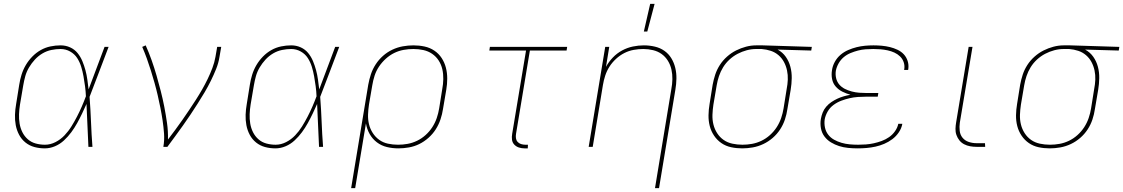

<svg xmlns="http://www.w3.org/2000/svg" viewBox="-20 -764 5844 999"><path d="M213 8Q185 8 159 1Q133 -6 112.5 -22.5Q92 -39 79.5 -62.5Q67 -86 62 -112.5Q57 -139 58 -167Q59 -195 64 -223L80 -323Q84 -349 92 -375Q100 -401 114 -425Q128 -449 148 -469.5Q168 -490 192 -503.5Q216 -517 242.5 -522.5Q269 -528 295 -528Q322 -528 345 -517.5Q368 -507 383.5 -488Q399 -469 408.5 -446Q418 -423 424.5 -399Q431 -375 434.5 -349.5Q438 -324 441 -299Q462 -354 482.5 -409.5Q503 -465 524 -520H545Q520 -455 495.5 -389.5Q471 -324 446 -260Q451 -195 453.5 -130Q456 -65 461 0H440Q437 -56 435 -111.5Q433 -167 430 -223Q419 -198 407 -173Q395 -148 381.5 -123.5Q368 -99 351 -76Q334 -53 313 -33.5Q292 -14 266 -3Q240 8 213 8ZM214 -11Q242 -11 268.5 -24.5Q295 -38 315.5 -59.5Q336 -81 351.5 -106Q367 -131 380.5 -157Q394 -183 405.5 -209.5Q417 -236 427 -263Q426 -289 422.5 -315Q419 -341 414.5 -366.5Q410 -392 402.5 -416.5Q395 -441 381.5 -462Q368 -483 345 -496Q322 -509 295 -509Q272 -509 247.5 -504Q223 -499 201 -486Q179 -473 161.5 -454Q144 -435 131 -413Q118 -391 111.5 -367.5Q105 -344 101 -320L84 -220Q80 -195 79 -170Q78 -145 82 -121Q86 -97 96.5 -76Q107 -55 124.5 -39.5Q142 -24 165.5 -17.5Q189 -11 214 -11Z M830 0Q836 -35 833.5 -69.5Q831 -104 826 -137.5Q821 -171 814.5 -203.5Q808 -236 800.5 -268.5Q793 -301 784 -333Q775 -365 765 -397Q755 -429 744 -459.5Q733 -490 720 -520L738 -528Q755 -490 769 -450.5Q783 -411 794.5 -371Q806 -331 816.5 -290Q827 -249 835 -207.5Q843 -166 849 -124Q855 -82 854 -38Q873 -63 892 -88.5Q911 -114 929 -140Q947 -166 964.5 -192Q982 -218 999 -244.5Q1016 -271 1031.5 -298Q1047 -325 1060.5 -353Q1074 -381 1085 -410Q1096 -439 1101 -468L1110 -520H1131L1122 -468Q1117 -436 1104.5 -405Q1092 -374 1077 -343.5Q1062 -313 1044.5 -283.5Q1027 -254 1008.5 -225Q990 -196 971 -167.5Q952 -139 932 -111Q912 -83 891.5 -55Q871 -27 851 0Z M1413 8Q1385 8 1359 1Q1333 -6 1312.5 -22.5Q1292 -39 1279.5 -62.5Q1267 -86 1262 -112.5Q1257 -139 1258 -167Q1259 -195 1264 -223L1280 -323Q1284 -349 1292 -375Q1300 -401 1314 -425Q1328 -449 1348 -469.5Q1368 -490 1392 -503.5Q1416 -517 1442.5 -522.5Q1469 -528 1495 -528Q1522 -528 1545 -517.5Q1568 -507 1583.5 -488Q1599 -469 1608.5 -446Q1618 -423 1624.5 -399Q1631 -375 1634.5 -349.5Q1638 -324 1641 -299Q1662 -354 1682.5 -409.5Q1703 -465 1724 -520H1745Q1720 -455 1695.5 -389.5Q1671 -324 1646 -260Q1651 -195 1653.5 -130Q1656 -65 1661 0H1640Q1637 -56 1635 -111.5Q1633 -167 1630 -223Q1619 -198 1607 -173Q1595 -148 1581.5 -123.5Q1568 -99 1551 -76Q1534 -53 1513 -33.5Q1492 -14 1466 -3Q1440 8 1413 8ZM1414 -11Q1442 -11 1468.5 -24.5Q1495 -38 1515.5 -59.5Q1536 -81 1551.5 -106Q1567 -131 1580.5 -157Q1594 -183 1605.5 -209.5Q1617 -236 1627 -263Q1626 -289 1622.5 -315Q1619 -341 1614.5 -366.5Q1610 -392 1602.5 -416.5Q1595 -441 1581.5 -462Q1568 -483 1545 -496Q1522 -509 1495 -509Q1472 -509 1447.5 -504Q1423 -499 1401 -486Q1379 -473 1361.5 -454Q1344 -435 1331 -413Q1318 -391 1311.5 -367.5Q1305 -344 1301 -320L1284 -220Q1280 -195 1279 -170Q1278 -145 1282 -121Q1286 -97 1296.5 -76Q1307 -55 1324.5 -39.5Q1342 -24 1365.5 -17.5Q1389 -11 1414 -11Z M1807 215 1896 -323Q1901 -351 1910 -378Q1919 -405 1935 -429.5Q1951 -454 1973 -473.5Q1995 -493 2021.5 -505.5Q2048 -518 2076 -523Q2104 -528 2131 -528Q2161 -528 2189 -522Q2217 -516 2240 -500.5Q2263 -485 2278 -462Q2293 -439 2300 -412Q2307 -385 2307 -355.5Q2307 -326 2302 -297L2285 -197Q2281 -170 2272 -143Q2263 -116 2247.5 -91.5Q2232 -67 2209.5 -47Q2187 -27 2161.5 -14.5Q2136 -2 2108 3Q2080 8 2053 8Q2022 8 1993 1Q1964 -6 1941 -23.5Q1918 -41 1903.5 -66.5Q1889 -92 1884 -122L1828 215ZM2051 -11Q2076 -11 2101 -15.5Q2126 -20 2150 -31.5Q2174 -43 2194.5 -61.5Q2215 -80 2229.5 -102.5Q2244 -125 2252.5 -150Q2261 -175 2265 -200L2281 -300Q2286 -326 2286.5 -352.5Q2287 -379 2281.5 -403.5Q2276 -428 2262.5 -449Q2249 -470 2228.5 -484Q2208 -498 2183 -503.5Q2158 -509 2131 -509Q2106 -509 2080.5 -504.5Q2055 -500 2031.5 -488.5Q2008 -477 1987.5 -458.5Q1967 -440 1952 -417.5Q1937 -395 1929 -370Q1921 -345 1917 -320L1900 -221Q1896 -195 1895 -168.5Q1894 -142 1900 -117.5Q1906 -93 1919.5 -72Q1933 -51 1953 -36.5Q1973 -22 1998.5 -16.5Q2024 -11 2051 -11Z M2726 8H2709Q2694 8 2680 3.5Q2666 -1 2656 -11.5Q2646 -22 2644 -37Q2642 -52 2645 -68L2717 -501H2526L2529 -520H2931L2928 -501H2737L2665 -68Q2663 -56 2664.5 -45Q2666 -34 2673 -26Q2680 -18 2691 -14.5Q2702 -11 2713 -11H2727Z M3388 215 3473 -300Q3478 -326 3478.5 -352Q3479 -378 3473.5 -402.5Q3468 -427 3455 -448Q3442 -469 3422.5 -483Q3403 -497 3378 -503Q3353 -509 3327 -509Q3303 -509 3277.5 -504.5Q3252 -500 3228.5 -488Q3205 -476 3185 -457.5Q3165 -439 3151 -417Q3137 -395 3129 -370.5Q3121 -346 3117 -321L3064 0H3043L3129 -520H3150L3133 -416Q3147 -442 3168.5 -464.5Q3190 -487 3217 -501.5Q3244 -516 3273 -522Q3302 -528 3330 -528Q3359 -528 3387 -521.5Q3415 -515 3437 -499.5Q3459 -484 3473 -461Q3487 -438 3493.5 -411Q3500 -384 3499.5 -355Q3499 -326 3494 -297L3409 215ZM3330 -600 3363 -744H3386L3348 -600Z M3842 8Q3812 8 3784 2Q3756 -4 3733.5 -19.5Q3711 -35 3695.5 -58Q3680 -81 3673 -108Q3666 -135 3666.5 -164.5Q3667 -194 3672 -223L3688 -323Q3693 -350 3701.5 -376Q3710 -402 3725.5 -426Q3741 -450 3763 -469.5Q3785 -489 3810 -501.5Q3835 -514 3861.5 -521Q3888 -528 3915 -528H3948L4204 -520L4201 -501L4026 -506Q4052 -492 4068.5 -468.5Q4085 -445 4092.5 -416.5Q4100 -388 4099.5 -357.5Q4099 -327 4094 -297L4077 -197Q4073 -169 4064 -142Q4055 -115 4039 -90.5Q4023 -66 4000.5 -46.5Q3978 -27 3951.5 -14.5Q3925 -2 3897 3Q3869 8 3842 8ZM3843 -11Q3868 -11 3893 -15.5Q3918 -20 3942 -31.5Q3966 -43 3986.5 -61.5Q4007 -80 4021.5 -102.5Q4036 -125 4044.5 -150Q4053 -175 4057 -200L4073 -300Q4078 -325 4079 -349.5Q4080 -374 4075 -397.5Q4070 -421 4059 -441.5Q4048 -462 4030.5 -477Q4013 -492 3990.5 -499.5Q3968 -507 3943 -509H3914Q3890 -509 3865.5 -502.5Q3841 -496 3818 -484Q3795 -472 3775.5 -454Q3756 -436 3742.5 -414Q3729 -392 3721 -368Q3713 -344 3709 -320L3692 -220Q3688 -194 3687 -167.5Q3686 -141 3692 -116.5Q3698 -92 3711.5 -71Q3725 -50 3745 -36Q3765 -22 3790.5 -16.5Q3816 -11 3843 -11Z M4442 8Q4417 8 4392.5 5.5Q4368 3 4346 -4Q4324 -11 4304 -23Q4284 -35 4270 -53.5Q4256 -72 4251.5 -96Q4247 -120 4251 -145Q4254 -162 4260.5 -178.5Q4267 -195 4279 -209Q4291 -223 4306 -233Q4321 -243 4337 -250.5Q4353 -258 4370.5 -263Q4388 -268 4405 -271Q4383 -277 4363 -287Q4343 -297 4328.5 -313.5Q4314 -330 4309.5 -352.5Q4305 -375 4309 -399Q4312 -421 4323.5 -442Q4335 -463 4353 -478.5Q4371 -494 4393 -503.5Q4415 -513 4437 -518.5Q4459 -524 4481 -526Q4503 -528 4525 -528Q4547 -528 4568.5 -526Q4590 -524 4610.5 -519Q4631 -514 4650 -505Q4669 -496 4682.5 -481.5Q4696 -467 4702.5 -447Q4709 -427 4706 -405L4705 -400H4684L4685 -404Q4688 -423 4682 -440.5Q4676 -458 4663 -470.5Q4650 -483 4633.5 -490.5Q4617 -498 4598.5 -502Q4580 -506 4561.5 -507.5Q4543 -509 4524 -509Q4504 -509 4484 -507.5Q4464 -506 4444.5 -501Q4425 -496 4405.5 -488Q4386 -480 4370 -466.5Q4354 -453 4343.5 -434.5Q4333 -416 4329 -396Q4326 -376 4330.5 -357Q4335 -338 4347 -324Q4359 -310 4376 -301.5Q4393 -293 4412 -288Q4431 -283 4450.5 -281.5Q4470 -280 4490 -280H4550L4547 -261H4487Q4466 -261 4444 -259.5Q4422 -258 4400.5 -253Q4379 -248 4357.5 -240Q4336 -232 4317 -218Q4298 -204 4286.5 -184Q4275 -164 4271 -143Q4268 -121 4272.5 -100Q4277 -79 4289.5 -63Q4302 -47 4320 -37Q4338 -27 4358.5 -21Q4379 -15 4401 -13Q4423 -11 4445 -11Q4465 -11 4485.5 -12.5Q4506 -14 4526.5 -18.5Q4547 -23 4567.5 -30.5Q4588 -38 4606 -50.5Q4624 -63 4637 -81.5Q4650 -100 4654 -120H4675Q4671 -97 4657 -76Q4643 -55 4623 -40Q4603 -25 4580.5 -15.5Q4558 -6 4535 -1Q4512 4 4488.5 6Q4465 8 4442 8Z M5106 0H5061Q5044 0 5027.5 -3Q5011 -6 4996.5 -13.5Q4982 -21 4972 -33.5Q4962 -46 4956.5 -61.5Q4951 -77 4951.5 -94Q4952 -111 4955 -128L5020 -520H5040L4974 -125Q4971 -104 4973.5 -83Q4976 -62 4988.5 -47Q5001 -32 5020.5 -25.5Q5040 -19 5061 -19H5105Z M5442 8Q5412 8 5384 2Q5356 -4 5333.5 -19.5Q5311 -35 5295.5 -58Q5280 -81 5273 -108Q5266 -135 5266.5 -164.5Q5267 -194 5272 -223L5288 -323Q5293 -350 5301.5 -376Q5310 -402 5325.5 -426Q5341 -450 5363 -469.5Q5385 -489 5410 -501.5Q5435 -514 5461.5 -521Q5488 -528 5515 -528H5548L5804 -520L5801 -501L5626 -506Q5652 -492 5668.5 -468.5Q5685 -445 5692.5 -416.5Q5700 -388 5699.5 -357.5Q5699 -327 5694 -297L5677 -197Q5673 -169 5664 -142Q5655 -115 5639 -90.5Q5623 -66 5600.5 -46.5Q5578 -27 5551.5 -14.5Q5525 -2 5497 3Q5469 8 5442 8ZM5443 -11Q5468 -11 5493 -15.5Q5518 -20 5542 -31.5Q5566 -43 5586.5 -61.5Q5607 -80 5621.5 -102.5Q5636 -125 5644.5 -150Q5653 -175 5657 -200L5673 -300Q5678 -325 5679 -349.5Q5680 -374 5675 -397.5Q5670 -421 5659 -441.5Q5648 -462 5630.5 -477Q5613 -492 5590.5 -499.5Q5568 -507 5543 -509H5514Q5490 -509 5465.5 -502.5Q5441 -496 5418 -484Q5395 -472 5375.5 -454Q5356 -436 5342.5 -414Q5329 -392 5321 -368Q5313 -344 5309 -320L5292 -220Q5288 -194 5287 -167.5Q5286 -141 5292 -116.5Q5298 -92 5311.5 -71Q5325 -50 5345 -36Q5365 -22 5390.5 -16.5Q5416 -11 5443 -11Z"/></svg>

Font: Iosevka Aile Thin Oblique
Style: Regular
Weight: 100
Italic angle: -9°
Designer: Belleve Invis
Foundry: Belleve Invis
Version: Version 31.1.0; ttfautohint (v1.8.4)